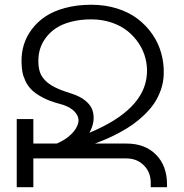

<svg xmlns="http://www.w3.org/2000/svg" viewBox="-20 -781 767 801"><path d="M507.8 -182.1Q585 -182.1 630.9 -135.7Q676.8 -89.4 676.8 -11.2V0H608.9V-18.1Q608.9 -62.5 580.1 -91.3Q551.3 -120.1 506.8 -120.1H119.1V0H49.8V-284.2H119.1V-182.1H215.8H216.8Q252.9 -197.3 276.9 -220.7Q300.8 -244.1 306.4 -268.3Q312 -292.5 291.5 -314.9Q271 -337.4 224.1 -349.1Q185.5 -359.4 157 -374.8Q128.4 -390.1 112.1 -406.2Q95.7 -422.4 85.9 -443.4Q76.2 -464.4 73.2 -482.2Q70.3 -500 69.8 -522V-528.8Q69.8 -563.5 80.1 -596.2Q90.3 -628.9 113 -659.2Q135.7 -689.5 168.9 -711.9Q202.1 -734.4 251.7 -747.8Q301.3 -761.2 360.8 -761.2Q418.9 -761.2 469 -745.4Q519 -729.5 554.9 -701.9Q590.8 -674.3 616 -637.7Q641.1 -601.1 652.8 -558.6Q664.6 -516.1 663.1 -471.2Q662.1 -437.5 651.1 -406.2Q640.1 -375 623.3 -350.1Q606.4 -325.2 582.5 -302.2Q558.6 -279.3 534.2 -262Q509.8 -244.6 480.7 -229Q451.7 -213.4 427 -202.6Q402.3 -191.9 376 -182.1ZM276.9 -391.1Q314 -379.4 336.7 -360.6Q359.4 -341.8 366.2 -319.6Q373 -297.4 369.6 -274.2Q366.2 -251 353 -227.1Q583 -322.8 592.8 -471.2Q595.2 -504.4 586.9 -537.4Q578.6 -570.3 559.3 -599.6Q540 -628.9 512.2 -651.4Q484.4 -673.8 445.1 -687Q405.8 -700.2 360.8 -700.2Q313.5 -700.2 275.4 -689.9Q237.3 -679.7 212.6 -662.8Q188 -646 171.1 -623.3Q154.3 -600.6 147.2 -577.1Q140.1 -553.7 140.1 -528.8V-522Q140.6 -497.6 146.7 -479.7Q152.8 -461.9 168.2 -445.8Q183.6 -429.7 210 -416.5Q236.3 -403.3 276.9 -391.1Z"/></svg>

Font: Montserrat arm Light
Style: Regular
Weight: 300
Designer: Julieta Ulanovsky
Foundry: Julieta Ulanovsky
Version: Version 6.000;PS 006.000;hotconv 1.0.88;makeotf.lib2.5.64775